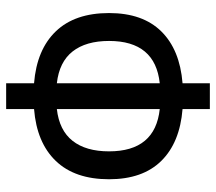

<svg xmlns="http://www.w3.org/2000/svg" viewBox="-60 -648 719 640"><g transform="rotate(90 300.0 -327.5)"><path d="M116 -331Q116 -254 151 -209.5Q186 -165 257 -157V-500Q116 -485 116 -331ZM484 -331Q484 -485 343 -500V-157Q414 -165 449 -209.5Q484 -254 484 -331ZM257 12V-81Q145 -90 84 -153.5Q23 -217 23 -331Q23 -443 84 -505Q145 -567 257 -576V-667H343V-576Q455 -567 516 -505Q577 -443 577 -331Q577 -217 516 -153.5Q455 -90 343 -81V12Z"/></g></svg>

Font: SauceCodePro Nerd Font Mono
Style: Regular
Weight: 500
Monospace: yes
Designer: Paul D. Hunt, Teo Tuominen
Foundry: Adobe Systems Incorporated
Version: Version 2.030;PS 1.000;hotconv 16.6.51;makeotf.lib2.5.65220;